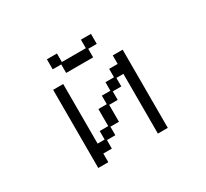

<svg xmlns="http://www.w3.org/2000/svg" viewBox="-149 -953 1298 1208"><g transform="rotate(-30 500.0 -349.0)"><path d="M371 -653H309V-726H382V-664H556V-726H629V-653H567V-591H371ZM247 -540H320V-107H371V-169H433V-293H494V-355H556V-417H618V-478H680V-540H752V28H680V-406H629V-344H567V-282H505V-159H443V-97H382V-35H320V28H247Z"/></g></svg>

Font: DotGothic16
Style: Regular
Weight: 400
Designer: Fontworks Inc.
Foundry: Fontworks Inc.
Version: Version 1.100